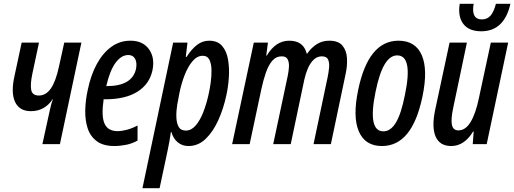

<svg xmlns="http://www.w3.org/2000/svg" viewBox="-20 -765 2729 1019"><path d="M205 0 244 -178Q247 -191 251 -207.5Q255 -224 261 -238H259Q217 -175 144 -175Q83 -175 60 -224Q37 -273 57 -362L95 -539H187L152 -375Q140 -319 145.5 -288.5Q151 -258 186 -258Q224 -258 250 -295.5Q276 -333 293 -412L321 -539H412L298 0Z M587 10Q527 10 492.5 -16.5Q458 -43 444.5 -86.5Q431 -130 432.5 -183Q434 -236 446 -289Q462 -367 494 -425.5Q526 -484 571 -516.5Q616 -549 672 -549Q738 -549 770.5 -504Q803 -459 789 -391Q773 -318 709 -278Q645 -238 538 -238H530Q517 -148 535 -108.5Q553 -69 604 -69Q625 -69 652.5 -76Q680 -83 710 -99V-19Q682 -3 649.5 3.5Q617 10 587 10ZM661 -473Q624 -473 593.5 -432Q563 -391 544 -308H546Q682 -308 702 -400Q708 -433 697 -453Q686 -473 661 -473Z M736 234 899 -539H975L966 -463H970Q997 -505 1026 -527Q1055 -549 1090 -549Q1135 -549 1159 -521Q1183 -493 1190.5 -448Q1198 -403 1194.5 -352.5Q1191 -302 1181 -258Q1166 -188 1138.5 -127Q1111 -66 1071.5 -28Q1032 10 980 10Q947 10 923 -10Q899 -30 890 -64H887Q879 -10 870 32L827 234ZM967 -72Q995 -72 1018.5 -99Q1042 -126 1059 -170Q1076 -214 1087 -264Q1093 -290 1098 -325Q1103 -360 1102.5 -393Q1102 -426 1091.5 -447.5Q1081 -469 1056 -469Q1026 -469 1001.5 -440Q977 -411 959.5 -365.5Q942 -320 932 -270Q926 -242 920.5 -208.5Q915 -175 916 -143.5Q917 -112 928 -92Q939 -72 967 -72Z M1212 0 1327 -539H1402L1393 -470H1396Q1443 -549 1515 -549Q1591 -549 1608 -480H1610Q1633 -513 1662 -531Q1691 -549 1727 -549Q1776 -549 1797.5 -523Q1819 -497 1821.5 -456.5Q1824 -416 1814 -371L1736 0H1644L1719 -356Q1724 -380 1726.5 -405.5Q1729 -431 1721.5 -448.5Q1714 -466 1688 -466Q1663 -466 1644.5 -448Q1626 -430 1614 -402Q1602 -374 1595 -342L1523 0H1430L1507 -362Q1512 -386 1513.5 -409.5Q1515 -433 1507 -449.5Q1499 -466 1476 -466Q1445 -466 1425 -442.5Q1405 -419 1391.5 -380.5Q1378 -342 1368 -296L1305 0Z M2007 10Q1918 10 1884.5 -67.5Q1851 -145 1881 -288Q1935 -549 2095 -549Q2185 -549 2218.5 -472Q2252 -395 2222 -252Q2194 -119 2140.5 -54.5Q2087 10 2007 10ZM2015 -68Q2053 -68 2081 -114Q2109 -160 2129 -261Q2173 -471 2088 -471Q2050 -471 2021.5 -423.5Q1993 -376 1973 -277Q1930 -68 2015 -68Z M2375 10Q2314 10 2292 -40Q2270 -90 2290 -184L2366 -539H2458L2386 -196Q2372 -131 2378.5 -102Q2385 -73 2413 -73Q2451 -73 2478 -118Q2505 -163 2522 -246L2585 -539H2677L2563 0H2489L2494 -67H2491Q2444 10 2375 10ZM2534 -599Q2477 -599 2447 -629Q2417 -659 2417 -712Q2417 -727 2420 -745H2494Q2492 -734 2491.5 -728.5Q2491 -723 2491 -715Q2491 -662 2537 -662Q2566 -662 2583.5 -682Q2601 -702 2612 -745H2689Q2656 -599 2534 -599Z"/></svg>

Font: Noto Sans ExtraCondensed Medium
Style: Italic
Weight: 500
Width: 2
Italic angle: -12°
Designer: Monotype Design Team
Foundry: Monotype Imaging Inc.
Version: Version 2.013; ttfautohint (v1.8.4.7-5d5b)